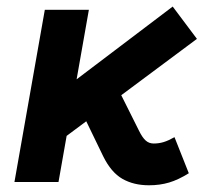

<svg xmlns="http://www.w3.org/2000/svg" viewBox="-20 -547 626 577"><path d="M156.7 -121.1 76.7 -207.5 499 -527.3 571.8 -430.2ZM23.4 0 114.7 -517.6H247.1L155.8 0ZM427.7 9.8Q381.8 9.8 347.9 -9.5Q314 -28.8 290 -77.6L205.6 -252L332.5 -284.7L397.9 -153.8Q407.7 -133.8 417.7 -124.8Q427.7 -115.7 441.9 -115.7Q457.5 -115.7 471.9 -120.1Q486.3 -124.5 504.4 -134.8L547.4 -26.4Q516.1 -6.8 488.3 1.5Q460.4 9.8 427.7 9.8Z"/></svg>

Font: Cascadia Code PL
Style: Italic
Weight: 400
Italic angle: -10°
Monospace: yes
Designer: Aaron Bell
Foundry: Saja Typeworks
Version: Version 2404.023